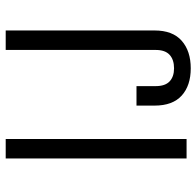

<svg xmlns="http://www.w3.org/2000/svg" viewBox="-28 -662 705 690"><g transform="rotate(-90 325.0 -317.5)"><path d="M100 0V-650H170V0ZM560 -650V-115Q560 -50 523 -17.5Q486 15 424 15Q362 15 326 -17.5Q290 -50 290 -115V-180H360V-111Q360 -77 377 -61Q394 -45 424 -45Q455 -45 472.5 -61Q490 -77 490 -111V-650Z"/></g></svg>

Font: Unica One
Style: Regular
Weight: 400
Designer: Eduardo Rodriguez Tunni
Foundry: Eduardo Rodriguez Tunni
Version: Version 2.000; ttfautohint (v1.8.4.7-5d5b);gftools[0.9.23]